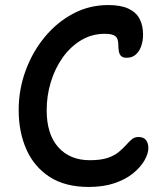

<svg xmlns="http://www.w3.org/2000/svg" viewBox="-20 -731 653 761"><path d="M332 10Q238 10 176.5 -30Q115 -70 84.5 -139Q54 -208 54 -295Q54 -376 81.5 -451Q109 -526 157.5 -584.5Q206 -643 270 -677Q334 -711 409 -711Q459 -711 489.5 -696.5Q520 -682 533.5 -656Q547 -630 547 -593Q547 -570 540 -549Q533 -528 518.5 -515Q504 -502 482 -502Q467 -502 460 -509Q453 -516 451 -528Q449 -540 449 -554Q449 -566 445.5 -576Q442 -586 430.5 -591.5Q419 -597 395 -597Q344 -597 301.5 -571.5Q259 -546 228.5 -503Q198 -460 181.5 -406Q165 -352 165 -294Q165 -199 211 -147.5Q257 -96 336 -96Q379 -96 406 -105Q433 -114 450 -128Q467 -142 479 -155.5Q491 -169 502 -178.5Q513 -188 529 -188Q549 -188 558.5 -176Q568 -164 568 -144Q568 -122 552.5 -95Q537 -68 507.5 -44Q478 -20 434 -5Q390 10 332 10Z"/></svg>

Font: Shantell Sans Medium
Style: Regular
Weight: 500
Designer: Stephen Nixon, Anya Danilova, Shantell Martin
Foundry: Arrow Type
Version: Version 1.011;[c5ecc13dd]